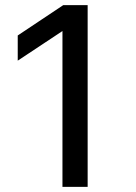

<svg xmlns="http://www.w3.org/2000/svg" viewBox="-20 -727 528 747"><path d="M321 0H223V-652L280 -644L49 -491V-589L226 -707H321Z"/></svg>

Font: 42dot Sans Light Medium
Style: Regular
Weight: 500
Version: Version 1.000